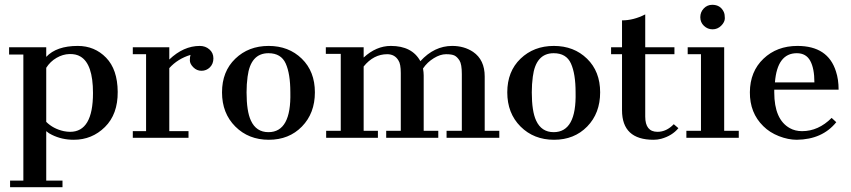

<svg xmlns="http://www.w3.org/2000/svg" viewBox="-20 -577 3565 804"><path d="M173.6 -338.9Q216.7 -384.7 305.6 -384.7Q376.4 -384.7 424.3 -335.4Q472.2 -286.1 472.9 -192.4Q473.6 -98.6 419.4 -45.1Q365.3 8.3 288.9 8.3Q238.9 8.3 197.2 -12.5Q184.7 -18.1 173.6 -27.8V179.2H241.7V206.9H22.2V179.2H77.8V-348.6H18.1V-379.2H173.6ZM273.6 -25Q369.4 -25 369.4 -187.5Q369.4 -309.7 316.7 -340.3Q298.6 -351.4 270.8 -350.7Q243.1 -350 216.7 -334.7Q190.3 -319.4 173.6 -293.1V-66.7Q202.8 -37.5 247.2 -27.8Q261.1 -25 273.6 -25Z M688.9 -327.8Q748.6 -384.7 816.7 -384.7Q840.3 -384.7 856.9 -370.1Q873.6 -355.6 873.6 -332.6Q873.6 -309.7 859 -295.1Q844.4 -280.6 823.6 -280.6Q804.2 -280.6 789.6 -295.1Q775 -309.7 775 -324.3Q775 -338.9 777.8 -347.2Q723.6 -330.6 688.9 -291.7V-27.8H769.4V0H536.1V-27.8H591.7V-350H536.1V-379.2H688.9Z M909.7 -190.3Q909.7 -277.8 965.3 -331.2Q1020.8 -384.7 1104.9 -384.7Q1188.9 -384.7 1243.8 -331.2Q1298.6 -277.8 1298.6 -190.3Q1298.6 -102.8 1244.4 -47.2Q1190.3 8.3 1105.6 8.3Q1020.8 8.3 965.3 -47.2Q909.7 -102.8 909.7 -190.3ZM1104.2 -23.6Q1200 -23.6 1195.8 -190.3Q1195.8 -268.1 1176.4 -311.1Q1156.9 -354.2 1104.2 -354.2Q1029.2 -354.2 1016.7 -255.6Q1012.5 -225 1012.5 -190.3Q1012.5 -111.1 1030.6 -72.2Q1052.8 -23.6 1104.2 -23.6Z M1616.7 -384.7Q1705.6 -384.7 1740.3 -320.8Q1798.6 -384.7 1873.6 -384.7Q1923.6 -384.7 1961.1 -359.7Q2009.7 -326.4 2009.7 -256.9V-29.2H2070.8V0H1850V-29.2H1913.9V-266.7Q1913.9 -308.3 1904.2 -323.6Q1894.4 -338.9 1883.3 -344.4Q1872.2 -350 1847.9 -350Q1823.6 -350 1796.5 -333.3Q1769.4 -316.7 1751.4 -290.3Q1754.2 -273.6 1754.2 -261.1V-29.2H1815.3V0H1597.2V-29.2H1658.3V-270.8Q1658.3 -309.7 1648.6 -323.6Q1633.3 -350 1601.4 -350Q1544.4 -350 1502.8 -298.6V-29.2H1562.5V0H1345.8V-29.2H1406.9V-351.4H1344.4V-379.2H1502.8V-336.1Q1555.6 -384.7 1616.7 -384.7Z M2104.2 -190.3Q2104.2 -277.8 2159.7 -331.2Q2215.3 -384.7 2299.3 -384.7Q2383.3 -384.7 2438.2 -331.2Q2493.1 -277.8 2493.1 -190.3Q2493.1 -102.8 2438.9 -47.2Q2384.7 8.3 2300 8.3Q2215.3 8.3 2159.7 -47.2Q2104.2 -102.8 2104.2 -190.3ZM2298.6 -23.6Q2394.4 -23.6 2390.3 -190.3Q2390.3 -268.1 2370.8 -311.1Q2351.4 -354.2 2298.6 -354.2Q2223.6 -354.2 2211.1 -255.6Q2206.9 -225 2206.9 -190.3Q2206.9 -111.1 2225 -72.2Q2247.2 -23.6 2298.6 -23.6Z M2681.9 -88.9Q2681.9 -25 2733.3 -25Q2770.8 -25 2801.4 -56.9L2820.8 -40.3Q2794.4 -8.3 2748.6 4.2Q2733.3 8.3 2716.7 8.3Q2584.7 8.3 2584.7 -115.3V-350H2538.9V-379.2H2584.7V-491.7Q2633.3 -491.7 2681.9 -516.7V-379.2H2804.2V-350H2681.9Z M2962.5 -556.9Q2997.2 -556.9 3011.1 -526.4Q3015.3 -516.7 3015.3 -500.7Q3015.3 -484.7 3000 -469.4Q2984.7 -454.2 2963.9 -454.2Q2943.1 -454.2 2927.8 -468.8Q2912.5 -483.3 2912.5 -504.9Q2912.5 -526.4 2927.1 -541.7Q2941.7 -556.9 2962.5 -556.9ZM2854.2 -29.2H2915.3V-350H2859.7V-379.2H3012.5V-29.2H3073.6V0H2854.2Z M3481.9 -65.3Q3423.6 6.9 3316.7 8.3Q3280.6 8.3 3241.7 -6.9Q3202.8 -22.2 3176.4 -48.6Q3119.4 -104.2 3120.1 -191Q3120.8 -277.8 3177.1 -331.2Q3233.3 -384.7 3319.4 -384.7Q3447.2 -384.7 3480.6 -277.8Q3491.7 -244.4 3491.7 -201.4H3222.2V-190.3Q3222.2 -76.4 3287.5 -40.3Q3309.7 -27.8 3338.9 -27.8Q3406.9 -27.8 3462.5 -83.3ZM3390.3 -231.9Q3390.3 -290.3 3372.9 -322.2Q3355.6 -354.2 3316.7 -354.2Q3234.7 -354.2 3225 -231.9Z"/></svg>

Font: Sree Krushnadevaraya
Style: Regular
Weight: 400
Designer: Purushoth Kumar Guthula
Foundry: Andhrapradesh Society for Knowledge Networks
Version: Version 1.0.5; ttfautohint (v1.2.42-39fb)